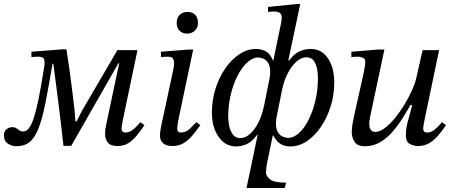

<svg xmlns="http://www.w3.org/2000/svg" viewBox="-42 -725 2288 965"><path d="M41 10Q19 10 -1.5 -2.5Q-22 -15 -22 -45Q-22 -65 -9 -75.5Q4 -86 21 -86Q32 -86 40 -80.5Q48 -75 56 -69.5Q64 -64 75 -64Q90 -64 103 -80Q116 -96 128 -133Q140 -170 152.5 -231Q165 -292 179 -382Q181 -390 181.5 -397.5Q182 -405 182 -411Q182 -426 175.5 -433Q169 -440 149 -440Q142 -440 133 -439.5Q124 -439 116 -438V-465L270 -477H292Q300 -428 307 -376.5Q314 -325 320.5 -273Q327 -221 333 -169L337 -115H343L370 -168L548 -473H649L575 -120Q571 -101 570 -92.5Q569 -84 569 -79Q569 -59 589 -59Q606 -59 621.5 -70Q637 -81 648.5 -94Q660 -107 663 -111L684 -96Q665 -68 645.5 -44Q626 -20 603 -5.5Q580 9 548 9Q514 9 500 -8.5Q486 -26 486 -54Q486 -74 491.5 -97Q497 -120 501 -142L557 -407H553L316 8H277Q269 -68 261 -131.5Q253 -195 245 -260Q237 -325 226 -405H222Q202 -286 186 -206Q170 -126 151 -78.5Q132 -31 106 -10.5Q80 10 41 10Z M825 9Q795 9 778.5 -4.5Q762 -18 762 -44Q762 -57 765.5 -77.5Q769 -98 779 -142L830 -380Q830 -380 831.5 -389Q833 -398 833 -411Q833 -421 827 -430.5Q821 -440 801 -440Q788 -440 777.5 -439Q767 -438 767 -438V-465L907 -476H929L854 -120Q854 -120 851.5 -104.5Q849 -89 849 -78Q849 -59 867 -59Q893 -59 913 -78.5Q933 -98 945 -111L965 -96Q948 -72 928 -47.5Q908 -23 883 -7Q858 9 825 9ZM898 -556Q876 -556 861 -570Q846 -584 846 -610Q846 -636 861 -650.5Q876 -665 901 -665Q926 -665 939.5 -650Q953 -635 953 -610Q953 -585 937 -570.5Q921 -556 898 -556Z M1389 220H1197L1253 -47H1250Q1224 -12 1197.5 -0.5Q1171 11 1145 11Q1090 11 1056.5 -37.5Q1023 -86 1023 -159Q1023 -221 1041 -278.5Q1059 -336 1090 -381Q1121 -426 1161 -452.5Q1201 -479 1244 -479Q1273 -479 1295 -466.5Q1317 -454 1329 -422H1332L1371 -610Q1372 -615 1373 -624Q1374 -633 1374 -638Q1374 -667 1337 -667Q1326 -667 1315.5 -666Q1305 -665 1305 -665V-690L1450 -705H1467L1407 -421H1411Q1437 -456 1465 -467.5Q1493 -479 1519 -479Q1575 -479 1606.5 -431.5Q1638 -384 1638 -310Q1638 -248 1620 -190.5Q1602 -133 1571 -87.5Q1540 -42 1500.5 -15.5Q1461 11 1417 11Q1358 11 1332 -44H1329L1299 101Q1297 111 1296 121.5Q1295 132 1295 143Q1295 160 1315.5 176.5Q1336 193 1396 193ZM1166 -31Q1192 -31 1216 -53Q1240 -75 1258 -112Q1276 -149 1285 -193L1311 -322Q1316 -344 1316 -362Q1316 -393 1306 -408.5Q1296 -424 1282 -430Q1268 -436 1255 -436Q1228 -436 1201 -411.5Q1174 -387 1152.5 -345.5Q1131 -304 1118 -250.5Q1105 -197 1105 -138Q1105 -119 1109.5 -94Q1114 -69 1127.5 -50Q1141 -31 1166 -31ZM1406 -32Q1434 -32 1461 -56.5Q1488 -81 1509.5 -124Q1531 -167 1543.5 -221Q1556 -275 1556 -333Q1556 -352 1552 -376.5Q1548 -401 1535.5 -419Q1523 -437 1498 -437Q1472 -437 1447.5 -415Q1423 -393 1404 -356Q1385 -319 1376 -275L1350 -146Q1345 -124 1345 -106Q1345 -76 1355 -60Q1365 -44 1379.5 -38Q1394 -32 1406 -32Z M1792 10Q1754 10 1740 -12Q1726 -34 1726 -62Q1726 -82 1730 -103.5Q1734 -125 1736 -135L1784 -350Q1784 -350 1786.5 -362Q1789 -374 1791.5 -389Q1794 -404 1794 -413Q1794 -429 1782.5 -434.5Q1771 -440 1758 -440Q1748 -440 1740 -439.5Q1732 -439 1724 -438V-465L1859 -476H1890L1821 -151Q1821 -151 1817.5 -134Q1814 -117 1814 -103Q1814 -85 1821 -73.5Q1828 -62 1844 -62Q1866 -62 1891.5 -81Q1917 -100 1942.5 -131Q1968 -162 1990 -198Q2012 -234 2028 -269.5Q2044 -305 2050 -332L2082 -473H2165L2091 -119Q2091 -119 2088 -103Q2085 -87 2085 -76Q2085 -70 2089.5 -64.5Q2094 -59 2106 -59Q2124 -59 2140.5 -72Q2157 -85 2168 -98Q2179 -111 2179 -111L2200 -96Q2178 -64 2157 -40.5Q2136 -17 2112.5 -4Q2089 9 2058 9Q2038 9 2018 -1.5Q1998 -12 1998 -45Q1998 -80 2007.5 -114Q2017 -148 2030 -197H2021Q2006 -171 1984.5 -136Q1963 -101 1935 -67.5Q1907 -34 1871.5 -12Q1836 10 1792 10Z"/></svg>

Font: STIX Two Text
Style: Italic
Weight: 400
Italic angle: -12°
Designer: Ross Mills, John Hudson & Paul Hanslow, Tiro Typeworks Ltd; with prior portions MicroPress Inc. and Coen Hoffman, Elsevi
Foundry: Tiro Typeworks Ltd
Version: Version 2.13 b171